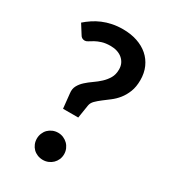

<svg xmlns="http://www.w3.org/2000/svg" viewBox="-181 -824 822 924"><g transform="rotate(30 230.0 -362.0)"><path d="M35.5 -657.5Q52.5 -672.5 72.8 -686Q93 -699.5 116.5 -709.5Q140 -719.5 167.5 -725.2Q195 -731 227 -731Q270.5 -731 306.2 -719Q342 -707 367.5 -684.8Q393 -662.5 407 -631Q421 -599.5 421 -560.5Q421 -522.5 410 -494.8Q399 -467 382.5 -446.5Q366 -426 346.2 -411Q326.5 -396 309 -382.8Q291.5 -369.5 278.8 -356.8Q266 -344 263.5 -328L252 -255H167.5L159 -336.5Q156 -360 165.8 -377.8Q175.5 -395.5 191.8 -410.2Q208 -425 228 -438.8Q248 -452.5 265.5 -468.8Q283 -485 294.8 -505.2Q306.5 -525.5 306.5 -553.5Q306.5 -571.5 299.8 -585.8Q293 -600 281 -610.2Q269 -620.5 252.2 -626Q235.5 -631.5 216 -631.5Q187.5 -631.5 167.8 -625.2Q148 -619 134.2 -611.2Q120.5 -603.5 111 -597.2Q101.5 -591 94 -591Q76 -591 68 -606ZM130 -68Q130 -83.5 135.8 -97.5Q141.5 -111.5 151.5 -121.5Q161.5 -131.5 175.5 -137.5Q189.5 -143.5 205.5 -143.5Q221.5 -143.5 235.2 -137.5Q249 -131.5 259.2 -121.5Q269.5 -111.5 275.5 -97.5Q281.5 -83.5 281.5 -68Q281.5 -52 275.5 -38.2Q269.5 -24.5 259.2 -14.5Q249 -4.5 235.2 1.2Q221.5 7 205.5 7Q189.5 7 175.5 1.2Q161.5 -4.5 151.5 -14.5Q141.5 -24.5 135.8 -38.2Q130 -52 130 -68Z"/></g></svg>

Font: Lato
Style: Bold
Weight: 700
Designer: Lukasz Dziedzic
Foundry: tyPoland Lukasz Dziedzic
Version: Version 2.007; 2014-02-27